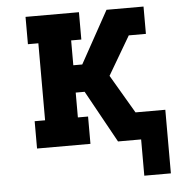

<svg xmlns="http://www.w3.org/2000/svg" viewBox="-50 -577 707 770"><g transform="rotate(-5 303.5 -192.0)"><path d="M500 146V0H407L291 -210H255V-110H296V0H81V-110H123V-420H81V-530H296V-420H255V-320H291L407 -530H556V-420H487L396 -265L487 -110H607V146Z"/></g></svg>

Font: Iosevka Slab XBdEx
Style: Regular
Weight: 800
Width: 7
Monospace: yes
Designer: Belleve Invis
Foundry: Belleve Invis
Version: Version 11.1.0; ttfautohint (v1.8.3)